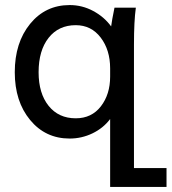

<svg xmlns="http://www.w3.org/2000/svg" viewBox="-20 -535 675 755"><path d="M413.1 200.2V-66.9Q386.2 -31.2 343.8 -10.7Q301.3 9.8 253.9 9.8Q158.7 9.8 98.4 -63.2Q38.1 -136.2 38.1 -251Q38.1 -367.2 98.4 -441.2Q158.7 -515.1 253.9 -515.1Q303.2 -515.1 346.4 -491.9Q389.6 -468.8 417 -431.2Q419.9 -454.6 430.2 -504.9H514.2Q506.8 -452.1 506.8 -359.9V126H634.8V200.2ZM413.1 -233.9V-266.1Q413.1 -338.4 376 -387.2Q338.9 -436 277.8 -436Q210.4 -436 171.1 -386.2Q131.8 -336.4 131.8 -251Q131.8 -168 171.1 -118.9Q210.4 -69.8 277.8 -69.8Q340.3 -69.8 376.7 -116.9Q413.1 -164.1 413.1 -233.9Z"/></svg>

Font: LT Superior Med
Style: Regular
Weight: 500
Designer: Daniel Lyons
Foundry: LyonsType
Version: Version 1.000